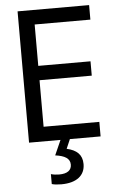

<svg xmlns="http://www.w3.org/2000/svg" viewBox="-62 -757 654 1040"><g transform="rotate(-5 265.0 -237.0)"><path d="M74 0H245L209 81C260 88 289 104 289 138C289 168 267 186 222 186C207 186 190 184 177 180V234C189 238 209 240 229 240C312 240 358 203 358 141C358 90 328 63 274 51L296 0H463V-79H160V-332H444V-410H160V-635H463V-714H74Z"/></g></svg>

Font: Noto Sans Mono Condensed
Style: Regular
Weight: 400
Width: 3
Designer: Monotype Design Team
Foundry: Monotype Imaging Inc.
Version: Version 2.014